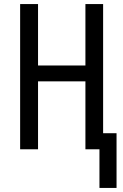

<svg xmlns="http://www.w3.org/2000/svg" viewBox="-20 -734 603 944"><path d="M469 190V0H400V-334H167V0H79V-714H167V-412H400V-714H487V-79H553V190Z"/></svg>

Font: Noto Sans Mono SemiCondensed
Style: Regular
Weight: 400
Width: 4
Designer: Monotype Design Team
Foundry: Monotype Imaging Inc.
Version: Version 2.014